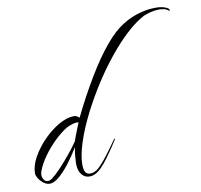

<svg xmlns="http://www.w3.org/2000/svg" viewBox="-76 -743 874 834"><g transform="rotate(-10 361.0 -325.5)"><path d="M79 11Q64 11 51 1Q38 -9 30 -22Q22 -35 22 -44Q22 -78 43 -115.5Q64 -153 96.5 -186Q129 -219 165 -239.5Q201 -260 232 -260Q237 -260 242 -258Q247 -256 255 -249Q295 -332 343 -412.5Q391 -493 436 -546Q475 -593 515.5 -618.5Q556 -644 599 -654Q629 -662 661 -662Q666 -662 672 -662Q678 -662 683 -661Q693 -660 706 -655Q719 -650 721 -644Q723 -640 721 -639Q719 -638 716 -641Q709 -647 698.5 -649.5Q688 -652 676 -652Q657 -652 638 -647Q619 -642 608 -637Q575 -620 540 -589.5Q505 -559 471 -520Q422 -464 378.5 -398Q335 -332 301.5 -266Q268 -200 249.5 -143Q231 -86 231 -47Q231 -41 231.5 -35.5Q232 -30 233 -25Q236 -12 243 -7Q250 -2 259 -2Q269 -2 278.5 -6.5Q288 -11 295 -17Q314 -34 338.5 -66Q363 -98 385 -130Q389 -135 390 -133Q391 -131 389 -129Q385 -122 371 -101Q357 -80 339.5 -56Q322 -32 306 -16Q280 10 253 10Q233 10 219 -7Q205 -24 205 -55Q205 -65 207 -88Q209 -111 213 -127Q190 -89 165.5 -57.5Q141 -26 118.5 -7.5Q96 11 79 11ZM72 -2Q81 -2 92 -10Q110 -24 132.5 -48Q155 -72 177.5 -99.5Q200 -127 217 -152Q222 -168 231 -190Q240 -212 247 -230Q234 -232 217.5 -226.5Q201 -221 194 -217Q167 -201 137.5 -172.5Q108 -144 85 -111.5Q62 -79 51 -49Q48 -42 48 -33Q48 -21 54.5 -11.5Q61 -2 72 -2Z"/></g></svg>

Font: The Nautigal
Style: Regular
Weight: 400
Designer: Robert E. Leuschke
Foundry: Robert E. Leuschke
Version: Version 1.100; ttfautohint (v1.8.3)